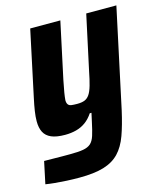

<svg xmlns="http://www.w3.org/2000/svg" viewBox="-117 -590 739 874"><g transform="rotate(-15 252.5 -153.0)"><path d="M149 204Q120 204 90 202.5Q60 201 34.5 198.5Q9 196 -9 193L13 89Q36 89 57 89.5Q78 90 98 90Q118 90 135 90Q174 90 197 86Q220 82 233 70.5Q246 59 253.5 35.5Q261 12 269 -26Q271 -36 273.5 -46.5Q276 -57 278 -67H270Q254 -43 234 -28.5Q214 -14 189.5 -7.5Q165 -1 137 -1Q96 -1 72 -11.5Q48 -22 37.5 -42.5Q27 -63 27 -94Q27 -115 31 -141.5Q35 -168 42 -200L108 -510H250L193 -244Q186 -210 182.5 -188.5Q179 -167 178 -153Q178 -140 183 -133Q188 -126 198.5 -124.5Q209 -123 226 -123Q248 -123 261.5 -128.5Q275 -134 284.5 -148Q294 -162 301.5 -188Q309 -214 317 -255L372 -510H514L414 -43Q399 24 382 71Q365 118 337 147.5Q309 177 264 190.5Q219 204 149 204Z"/></g></svg>

Font: Saira SemiCondensed
Style: Bold Italic
Weight: 700
Width: 4
Italic angle: -12°
Designer: Hector Gatti with collaboration of the Omnibus-Type team
Foundry: Omnibus-Type
Version: Version 1.101